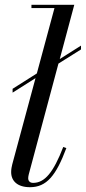

<svg xmlns="http://www.w3.org/2000/svg" viewBox="-20 -770 358 800"><path d="M256.5 -153 243.5 -157.5C202.5 -51.5 166.5 -8 118 -8C104 -8 97.5 -16.5 97.5 -27.5C97.5 -32 98.5 -38.5 100 -44L223.5 -505L317.5 -564V-580L229 -524L289.5 -750H111V-736.5H207L133.5 -464L32.5 -400V-384L128 -444.5L31 -85C29 -76 26.5 -66.5 26.5 -53C26.5 -15.5 53 10 105 10C174 10 213.5 -38 256.5 -153Z"/></svg>

Font: Bodoni* 16pt
Style: Italic
Weight: 400
Italic angle: -13°
Version: Version 2.3